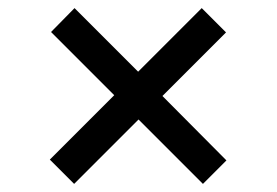

<svg xmlns="http://www.w3.org/2000/svg" viewBox="-20 -604 683 474"><path d="M103 -210 262 -369 106 -525 164 -584 321 -427 478 -584 538 -524 381 -367 539 -208 481 -150 322 -309 163 -150Z"/></svg>

Font: Poppins
Style: Regular
Weight: 400
Designer: Ninad Kale (Devanagari), Jonny Pinhorn (Latin)
Foundry: Indian Type Foundry
Version: Version 3.002 2017